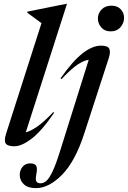

<svg xmlns="http://www.w3.org/2000/svg" viewBox="-20 -763 676 1016"><path d="M199.5 -640.5Q186 -650.5 165.8 -665.5Q145.5 -680.5 124 -696L125 -701.5L331.5 -743H334.5L116.5 -63Q138.5 -67.5 174.2 -91.2Q210 -115 262 -170L266.5 -166.5Q202.5 -72 149 -30.5Q95.5 11 56.5 11Q19.5 11 10 -4.2Q0.5 -19.5 12.5 -56.5ZM498 -665Q498 -692.5 517.5 -712.8Q537 -733 570 -733Q601 -733 618.8 -714Q636.5 -695 636.5 -668.5Q636.5 -641 617.5 -619Q598.5 -597 565.5 -597Q534 -597 516 -617.8Q498 -638.5 498 -665ZM425.5 -55.5Q377.5 92 308 162.2Q238.5 232.5 170 232.5Q127.5 232.5 106 212Q84.5 191.5 84.5 162.5Q84.5 138 99.2 119.8Q114 101.5 140.5 101.5Q164.5 101.5 171.5 114.5Q178.5 127.5 172.5 157.5Q166.5 187 172.5 197Q178.5 207 195 207Q210.5 207 225.5 194Q240.5 181 258 144.5Q275.5 108 297.5 37.5L449.5 -446.5Q425.5 -444 391.5 -421.8Q357.5 -399.5 305.5 -344.5L300 -348Q365 -440.5 417.2 -481Q469.5 -521.5 514.5 -521.5Q550.5 -521.5 558.2 -505.2Q566 -489 556 -457Z"/></svg>

Font: Newsreader 72pt Medium
Style: Italic
Weight: 500
Italic angle: -17°
Designer: Hugues Gentile
Foundry: Production Type
Version: Version 1.003; ttfautohint (v1.8.3)